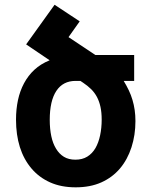

<svg xmlns="http://www.w3.org/2000/svg" viewBox="-20 -780 642 814"><path d="M300.8 14.2Q239.3 14.2 192.4 -6.8Q145.5 -27.8 113.3 -65.9Q80.6 -104.5 64.2 -156.5Q47.9 -208.5 47.9 -272.5Q47.9 -316.9 56.2 -355.7Q64.5 -394.5 82 -427.2Q99.6 -460 126 -484.4Q152.3 -508.8 190.4 -524.4L90.8 -591.8L211.4 -759.8L317.9 -689.5L270.5 -622.6L384.3 -546.9H548.8V-437H504.4Q516.6 -417 526.1 -397Q535.6 -377 541.7 -356.2Q547.9 -335.4 551 -313.5Q554.2 -291.5 554.2 -266.6Q554.2 -207.5 537.4 -155.5Q520.5 -103.5 488.8 -65.9Q456.5 -27.8 409.7 -6.8Q362.8 14.2 300.8 14.2ZM299.8 -103Q329.1 -103 350.1 -116Q371.1 -128.9 384.8 -152.3Q397.9 -175.3 404.5 -206.5Q411.1 -237.8 411.1 -272.5Q411.1 -303.2 406 -326.7Q400.9 -350.1 391.1 -368.7Q381.3 -387.2 366.5 -401.9Q351.6 -416.5 332.5 -429.2L320.8 -437H300.3Q247.1 -437 219 -394.8Q190.9 -352.5 190.9 -272Q190.9 -233.9 197.5 -202.6Q204.1 -171.4 217.8 -149.4Q231 -127.4 251 -115.2Q271 -103 299.8 -103Z"/></svg>

Font: Hack
Style: Bold
Weight: 700
Monospace: yes
Designer: Christopher Simpkins
Foundry: Christopher Simpkins
Version: Version 2.017